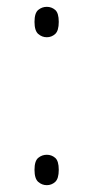

<svg xmlns="http://www.w3.org/2000/svg" viewBox="-20 -537 276 562"><path d="M117 -428Q103 -428 92 -437.5Q81 -447 81 -473Q81 -499 92 -508Q103 -517 117 -517Q131 -517 141.5 -508Q152 -499 152 -473Q152 -447 141.5 -437.5Q131 -428 117 -428ZM117 5Q103 5 92 -4.5Q81 -14 81 -40Q81 -66 92 -75Q103 -84 117 -84Q131 -84 141.5 -75Q152 -66 152 -40Q152 -14 141.5 -4.5Q131 5 117 5Z"/></svg>

Font: Noto Serif Kannada ExtraLight
Style: Regular
Weight: 250
Version: Version 2.003